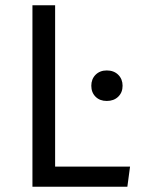

<svg xmlns="http://www.w3.org/2000/svg" viewBox="-20 -708 533 728"><path d="M189 -688V-76.2H473.1L462.9 0H103V-688ZM384.8 -440.9Q411.6 -440.9 428.2 -424.6Q444.8 -408.2 444.8 -382.8Q444.8 -357.4 428.2 -341.3Q411.6 -325.2 384.8 -325.2Q358.4 -325.2 342.3 -341.3Q326.2 -357.4 326.2 -382.8Q326.2 -408.2 342.5 -424.6Q358.9 -440.9 384.8 -440.9Z"/></svg>

Font: Fira Sans Book
Style: Regular
Weight: 350
Designer: Carrois Corporate & Edenspiekermann AG
Foundry: Carrois Corporate GbR & Edenspiekermann AG
Version: Version 4.203;PS 004.203;hotconv 1.0.88;makeotf.lib2.5.64775